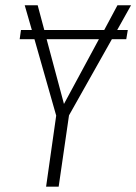

<svg xmlns="http://www.w3.org/2000/svg" viewBox="-20 -704 514 724"><path d="M421.9 -590.8H461.9L456.1 -556.2H401.9L240.2 -269L201.2 0H153.8L191.9 -268.1L109.9 -556.2H54.2L59.1 -590.8H100.1L73.2 -684.1H122.1L147 -590.8H373L422.9 -684.1H474.1ZM221.2 -312 353 -556.2H155.8Z"/></svg>

Font: Fira Sans Compressed ExtraLight
Style: Italic
Weight: 250
Width: 3
Italic angle: -8°
Designer: Carrois Corporate & Edenspiekermann AG
Foundry: Carrois Corporate GbR & Edenspiekermann AG
Version: Version 4.203;PS 004.203;hotconv 1.0.88;makeotf.lib2.5.64775